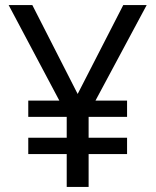

<svg xmlns="http://www.w3.org/2000/svg" viewBox="-20 -734 612 754"><path d="M285 -365 464 -714H556L355 -339H479V-275H328V-193H479V-129H328V0H242V-129H91V-193H242V-275H91V-339H213L14 -714H107Z"/></svg>

Font: Noto Sans New Tai Lue
Style: Regular
Weight: 400
Designer: Monotype Design Team
Foundry: Monotype Imaging Inc.
Version: Version 2.003